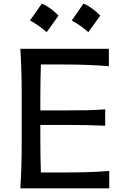

<svg xmlns="http://www.w3.org/2000/svg" viewBox="-20 -1021 671 1041"><path d="M90.3 0Q94.2 -62.5 95.9 -120.8Q97.7 -179.2 97.7 -249.5V-503.9Q97.7 -575.2 95.9 -634Q94.2 -692.9 90.3 -756.3H570.3V-662.1Q517.6 -666.5 457.5 -668.9Q397.5 -671.4 315.9 -671.4H201.7Q200.2 -627 199.5 -583Q198.7 -539.1 198.7 -488.3V-422.4H322.3Q395.5 -422.4 448.2 -423.3Q501 -424.3 550.3 -428.2V-339.4Q498 -341.8 445.6 -342.8Q393.1 -343.8 321.8 -343.8H198.7V-265.6Q198.7 -215.8 199.5 -172.6Q200.2 -129.4 201.7 -85.9H324.2Q392.6 -85.9 454.1 -87.6Q515.6 -89.4 572.3 -94.2V0ZM432.6 -1001.3Q474.5 -985.2 523.3 -936.8Q507.8 -914.3 491.9 -892Q476.1 -869.7 458.9 -846.6Q418.1 -883.1 368.7 -910Q385.3 -933.6 400.9 -955.6Q416.5 -977.6 432.6 -1001.3ZM206.5 -1001.3Q248.4 -985.2 297.3 -936.8Q281.7 -914.3 265.8 -892Q250 -869.7 232.8 -846.6Q192 -883.1 142.6 -910Q159.2 -933.6 174.8 -955.6Q190.4 -977.6 206.5 -1001.3Z"/></svg>

Font: Pinar Medium
Style: Regular
Weight: 500
Designer: Amin Abedi
Version: Version 3.000